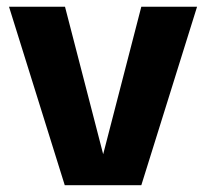

<svg xmlns="http://www.w3.org/2000/svg" viewBox="-20 -542 603 562"><path d="M169.5 0 6.4 -522.2H170.3L282 -90.6L393.6 -522.2H556.8L393.7 0Z"/></svg>

Font: TikTok Sans Light
Style: Regular
Weight: 300
Version: Version 4.000